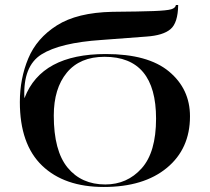

<svg xmlns="http://www.w3.org/2000/svg" viewBox="-20 -734 835 764"><path d="M393 10Q552 10 644 -66Q736 -142 736 -271Q736 -380 652.5 -449.5Q569 -519 401 -519Q145 -519 78 -345L77 -344Q71 -471 145 -517.5Q219 -564 384 -575Q497 -584 563 -588.5Q629 -593 658.5 -618Q688 -643 689 -714H680Q678 -702 661 -697Q644 -692 591 -690Q538 -688 427 -687Q287 -684 206.5 -633Q126 -582 92.5 -501.5Q59 -421 59 -328Q59 -160 147.5 -75Q236 10 393 10ZM399 0Q304 0 249 -67Q194 -134 194 -274Q194 -382 246 -445Q298 -508 396 -508Q601 -508 601 -262Q601 -128 543.5 -64Q486 0 399 0Z"/></svg>

Font: Noto Serif Display Semi
Style: Regular
Weight: 600
Designer: Monotype Design Team
Foundry: Monotype Imaging Inc.
Version: Version 1.900